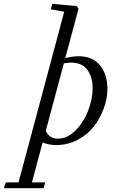

<svg xmlns="http://www.w3.org/2000/svg" viewBox="-142 -745 612 1001"><path d="M150.9 11.2Q111.3 11.2 80.1 -2.4L24.4 206.1H93.3L85 236.3H-121.6L-111.8 206.1H-45.4L192.9 -684.1L122.1 -696.3L130.9 -725.1L259.3 -712.9L267.1 -698.7L198.2 -441.9Q234.9 -451.7 268.1 -451.7Q341.8 -451.7 379.9 -403.8Q418 -356 418 -282.2Q418 -231.4 399.2 -180.2Q380.4 -128.9 347.4 -85.9Q314.5 -43 262.7 -15.9Q210.9 11.2 150.9 11.2ZM227.5 -418.5Q210.4 -418.5 190.9 -414.6L96.7 -63Q115.2 -22 160.6 -22Q208.5 -22 251 -64.2Q293.5 -106.4 317.1 -167Q340.8 -227.5 340.8 -285.6Q340.8 -344.7 313 -381.6Q285.2 -418.5 227.5 -418.5Z"/></svg>

Font: Elstob 10pt
Style: Italic
Weight: 400
Italic angle: -20°
Designer: Peter S. Baker
Version: Version 1.015